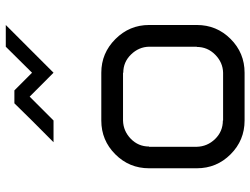

<svg xmlns="http://www.w3.org/2000/svg" viewBox="-122 -752 873 670"><g transform="rotate(-90 315.0 -416.5)"><path d="M396.7 -75Q432.5 -75.8 459.6 -102.5Q486.7 -129.2 486.7 -166.7H487.5V-333.3Q486.7 -369.2 460.4 -396.2Q434.2 -423.3 396.7 -423.3V-424.2H230Q193.3 -423.3 166.2 -397.1Q139.2 -370.8 139.2 -333.3H138.3V-166.7Q139.2 -130 165.4 -102.9Q191.7 -75.8 230 -75.8V-75ZM396.7 0H230Q160.8 0 112.1 -48.8Q63.3 -97.5 63.3 -166.7V-333.3Q63.3 -402.5 112.1 -451.2Q160.8 -500 230 -500H396.7Q465 -500 514.2 -450.8Q563.3 -401.7 563.3 -333.3V-166.7Q563.3 -97.5 514.6 -48.8Q465.8 0 396.7 0ZM396.7 -666.7 313.3 -750 230 -666.7H154.2Q237.5 -749.2 290 -803.3H335L396.7 -741.7L487.5 -833.3H563.3Z"/></g></svg>

Font: 0xA000-Squarish
Style: Squareish
Weight: 400
Version: Version 0.1